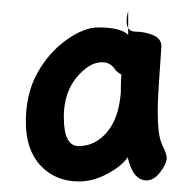

<svg xmlns="http://www.w3.org/2000/svg" viewBox="-20 -806 360 364"><path d="M129 -529Q160 -529 182.5 -555Q205 -581 209 -630Q209 -650 210 -665Q205 -667 199 -673Q190 -688 174 -688Q156 -688 140 -674Q101 -642 101 -584Q101 -529 129 -529ZM130 -462Q85 -462 57 -492Q29 -522 29 -575Q29 -628 50.5 -667Q72 -706 105.5 -730Q139 -754 166 -754Q209 -754 223 -740V-753Q227 -746 237 -746Q254 -746 270 -739.5Q286 -733 286 -718Q279 -623 279 -598Q279 -572 281 -556Q283 -540 289.5 -527Q296 -514 296 -506Q296 -496 284 -480Q272 -464 258 -464Q232 -464 222 -508Q212 -492 184.5 -477Q157 -462 130 -462ZM223 -753V-786Q220 -774 220 -766Q220 -758 223 -753Z"/></svg>

Font: ToneOZ-Pinyin-WenKai-Medium
Style: Medium
Weight: 700
Designer: Fontworks Inc.
Foundry: ToneOZ
Version: Version 0.240331